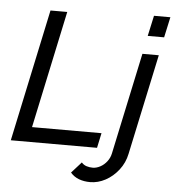

<svg xmlns="http://www.w3.org/2000/svg" viewBox="-60 -785 933 1027"><g transform="rotate(5 406.5 -272.0)"><path d="M171 -710H261L127 -80H500L483 0H20ZM462 186Q429 186 402 176Q375 166 356 144L409 85Q420 98 436 103Q452 108 469 108Q489 108 509.5 97Q530 86 545 66.5Q560 47 565 23L681 -522H769L654 17Q644 66 614 104.5Q584 143 544 164.5Q504 186 462 186ZM725 -730H813L789 -620H701Z"/></g></svg>

Font: Raleway Thin Medium
Style: Italic
Weight: 500
Italic angle: -12°
Version: Version 4.026